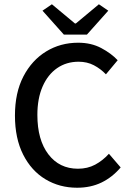

<svg xmlns="http://www.w3.org/2000/svg" viewBox="-20 -867 614 899"><path d="M341 12Q259 12 193 -27.5Q127 -67 88.5 -143Q50 -219 50 -326Q50 -433 89.5 -509Q129 -585 196 -626Q263 -667 346 -667Q407 -667 454 -642Q501 -617 531 -585L476 -519Q451 -545 419.5 -561.5Q388 -578 348 -578Q291 -578 247.5 -548Q204 -518 179.5 -462Q155 -406 155 -329Q155 -212 206.5 -144.5Q258 -77 345 -77Q390 -77 425.5 -96Q461 -115 490 -147L545 -83Q506 -37 455.5 -12.5Q405 12 341 12ZM279 -705 179 -817 223 -847 331 -757H335L443 -847L487 -817L387 -705Z"/></svg>

Font: Assistant SemiBold
Style: Regular
Weight: 600
Designer: Hebrew By Ben Nathan, Latin by Paul Hunt
Version: Version 3.000